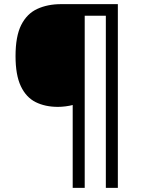

<svg xmlns="http://www.w3.org/2000/svg" viewBox="-20 -780 695 927"><path d="M549 127H491V-704H389V127H331V-273Q316 -269 296.5 -266.5Q277 -264 260 -264Q198 -264 152 -287Q106 -310 80.5 -364Q55 -418 55 -509Q55 -605 82.5 -659.5Q110 -714 160 -737Q210 -760 275 -760H549Z"/></svg>

Font: Noto Sans Ogham
Style: Regular
Weight: 400
Designer: Monotype Design Team
Foundry: Monotype Imaging Inc.
Version: Version 2.001; ttfautohint (v1.8.4.7-5d5b)